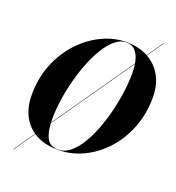

<svg xmlns="http://www.w3.org/2000/svg" viewBox="-162 -958 1084 1185"><g transform="rotate(20 380.0 -365.0)"><path d="M321 10Q193 10 122.5 -61.5Q52 -133 52 -255Q52 -366.5 90 -459Q128 -551.5 191.5 -619Q255 -686.5 333 -723.2Q411 -760 491 -760Q571.5 -760 632 -727.8Q692.5 -695.5 726.2 -636Q760 -576.5 760 -495Q760 -383.5 723.2 -291Q686.5 -198.5 624 -131Q561.5 -63.5 483 -26.8Q404.5 10 321 10ZM491 -758Q454 -758 419.8 -730.2Q385.5 -702.5 355.5 -654.5Q325.5 -606.5 301 -545.5Q276.5 -484.5 258.8 -417.2Q241 -350 231.5 -283.5Q222 -217 222 -159Q222 -78 243.8 -35Q265.5 8 321 8Q360.5 8 395.8 -19.8Q431 -47.5 461 -95.5Q491 -143.5 514.8 -204.5Q538.5 -265.5 555.2 -332.8Q572 -400 581 -466.5Q590 -533 590 -591Q590 -635 580.8 -673Q571.5 -711 549.8 -734.5Q528 -758 491 -758ZM707 -830H710L63 100H60Z"/></g></svg>

Font: Bodoni* 96
Style: Bold Italic
Weight: 700
Italic angle: -13°
Version: Version 2.2